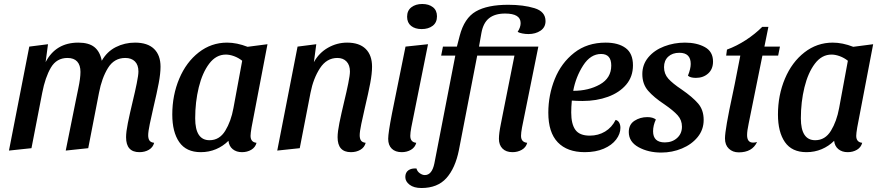

<svg xmlns="http://www.w3.org/2000/svg" viewBox="-20 -744 4428 964"><path d="M373 -530Q426 -530 454 -507.5Q482 -485 491 -439Q517 -485 561.5 -507.5Q606 -530 658 -530Q721 -530 753.5 -498.5Q786 -467 786 -409Q786 -375 777 -327Q768 -279 750 -203Q740 -160 732 -121.5Q724 -83 724 -65Q724 -48 730.5 -38.5Q737 -29 754 -27Q748 -4 727.5 8Q707 20 680 20Q613 20 613 -55Q613 -82 622 -126.5Q631 -171 647 -238Q658 -283 666.5 -325Q675 -367 675 -385Q675 -418 657.5 -435.5Q640 -453 609 -453Q553 -453 522 -402.5Q491 -352 477 -278L423 0L310 12L361 -241Q362 -248 373 -299.5Q384 -351 384 -383Q384 -417 367.5 -435Q351 -453 319 -453Q264 -453 235.5 -404.5Q207 -356 192 -278L138 0L25 12L127 -510L221 -522L209 -432Q260 -530 373 -530Z M1238 -62Q1238 -30 1268 -27Q1262 -4 1241.5 8Q1221 20 1195 20Q1167 20 1148.5 5Q1130 -10 1127 -37Q1100 -10 1064.5 5Q1029 20 988 20Q915 20 880 -30.5Q845 -81 845 -169Q845 -266 880 -349Q915 -432 978 -481Q1041 -530 1120 -530Q1169 -530 1223 -509L1323 -522L1243 -104Q1238 -74 1238 -62ZM1114 -470Q1065 -470 1030.5 -424.5Q996 -379 978 -305.5Q960 -232 960 -150Q960 -40 1032 -40Q1082 -40 1111 -87.5Q1140 -135 1152 -201L1196 -439Q1177 -454 1155 -462Q1133 -470 1114 -470Z M1723 -530Q1784 -530 1816 -498.5Q1848 -467 1848 -409Q1848 -375 1839 -327Q1830 -279 1812 -203Q1802 -160 1794 -121.5Q1786 -83 1786 -65Q1786 -48 1792.5 -38.5Q1799 -29 1816 -27Q1810 -4 1789.5 8Q1769 20 1742 20Q1675 20 1675 -55Q1675 -82 1684 -126.5Q1693 -171 1709 -238Q1720 -283 1728.5 -325Q1737 -367 1737 -385Q1737 -417 1720 -435Q1703 -453 1674 -453Q1620 -453 1586.5 -401.5Q1553 -350 1539 -278L1485 0L1372 12L1474 -510L1568 -522L1556 -432Q1582 -479 1627 -504.5Q1672 -530 1723 -530Z M2174 -662Q2174 -631 2152.5 -614.5Q2131 -598 2097 -598Q2064 -598 2044 -614Q2024 -630 2024 -660Q2024 -691 2045.5 -707.5Q2067 -724 2100 -724Q2133 -724 2153.5 -708Q2174 -692 2174 -662ZM2040 -62Q2040 -30 2070 -27Q2064 -4 2043.5 8Q2023 20 1997 20Q1965 20 1947 2.5Q1929 -15 1929 -47Q1929 -76 1948 -174L2016 -510L2129 -522L2045 -104Q2040 -77 2040 -62Z M2071 102Q2075 117 2088 126Q2101 135 2113 135Q2149 135 2161 76L2266 -465H2195L2204 -510H2274L2288 -564Q2311 -653 2369 -686.5Q2427 -720 2532 -720Q2608 -720 2663.5 -703Q2719 -686 2719 -638Q2719 -607 2694 -590Q2669 -573 2633 -573Q2618 -573 2602.5 -576Q2587 -579 2579 -584Q2594 -607 2594 -628Q2594 -676 2516 -676Q2465 -676 2435.5 -652.5Q2406 -629 2397 -578L2385 -510H2683L2601 -104Q2596 -77 2596 -62Q2596 -30 2627 -27Q2621 -4 2600 8Q2579 20 2553 20Q2521 20 2503 2Q2485 -16 2485 -47Q2485 -74 2494.5 -120.5Q2504 -167 2505 -174L2563 -465H2376L2284 10Q2266 100 2221.5 150Q2177 200 2096 200Q2058 200 2036.5 183.5Q2015 167 2015 145Q2015 122 2030.5 111Q2046 100 2071 102Z M3158 -416Q3158 -359 3124 -319Q3090 -279 3032.5 -258Q2975 -237 2905 -237Q2877 -237 2851 -239Q2848 -206 2848 -179Q2848 -121 2869 -92Q2890 -63 2941 -63Q2984 -63 3018 -83.5Q3052 -104 3071 -142Q3083 -139 3089 -128Q3095 -117 3095 -102Q3095 -72 3073.5 -43.5Q3052 -15 3011.5 2.5Q2971 20 2916 20Q2828 20 2780.5 -29.5Q2733 -79 2733 -178Q2733 -267 2765.5 -347.5Q2798 -428 2863 -479Q2928 -530 3021 -530Q3084 -530 3121 -503Q3158 -476 3158 -416ZM2858 -288Q2935 -288 2992 -320Q3049 -352 3049 -415Q3049 -473 2998 -473Q2945 -473 2908 -415.5Q2871 -358 2858 -288Z M3316 -220Q3263 -255 3234 -288.5Q3205 -322 3205 -372Q3205 -420 3235 -456Q3265 -492 3314.5 -511Q3364 -530 3419 -530Q3478 -530 3519 -507.5Q3560 -485 3560 -435Q3560 -397 3535.5 -375Q3511 -353 3474 -353Q3446 -353 3434 -364Q3448 -399 3448 -423Q3448 -479 3391 -479Q3356 -479 3335 -459.5Q3314 -440 3314 -407Q3314 -373 3335.5 -349Q3357 -325 3402 -295Q3457 -257 3485 -224.5Q3513 -192 3513 -142Q3513 -93 3483 -56Q3453 -19 3404 1.5Q3355 22 3300 22Q3235 22 3186 -5Q3137 -32 3137 -81Q3137 -119 3165.5 -137.5Q3194 -156 3230 -156Q3258 -156 3273 -144Q3259 -114 3259 -85Q3259 -29 3318 -29Q3355 -29 3379.5 -51Q3404 -73 3404 -108Q3404 -141 3382.5 -165Q3361 -189 3316 -220Z M3887 -465H3808L3739 -124Q3731 -87 3731 -66Q3731 -28 3761 -28Q3771 -28 3781 -31Q3757 21 3689 21Q3659 21 3639.5 2.5Q3620 -16 3620 -49Q3620 -94 3659 -274L3669 -322L3697 -465H3626L3630 -495Q3679 -513 3725 -543Q3771 -573 3807 -609H3838L3818 -510H3896Z M4279 -62Q4279 -30 4309 -27Q4303 -4 4282.5 8Q4262 20 4236 20Q4208 20 4189.5 5Q4171 -10 4168 -37Q4141 -10 4105.5 5Q4070 20 4029 20Q3956 20 3921 -30.5Q3886 -81 3886 -169Q3886 -266 3921 -349Q3956 -432 4019 -481Q4082 -530 4161 -530Q4210 -530 4264 -509L4364 -522L4284 -104Q4279 -74 4279 -62ZM4155 -470Q4106 -470 4071.5 -424.5Q4037 -379 4019 -305.5Q4001 -232 4001 -150Q4001 -40 4073 -40Q4123 -40 4152 -87.5Q4181 -135 4193 -201L4237 -439Q4218 -454 4196 -462Q4174 -470 4155 -470Z"/></svg>

Font: Sansita
Style: Italic
Weight: 400
Italic angle: -11°
Designer: Pablo Cosgaya
Foundry: Omnibus-Type
Version: Version 1.006